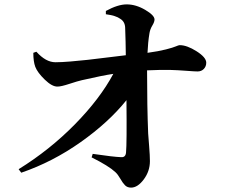

<svg xmlns="http://www.w3.org/2000/svg" viewBox="-20 -816 1040 876"><path d="M463 -751V-766Q518 -796 558 -796Q600 -796 642.5 -771Q685 -746 685 -727Q685 -716 675 -699.5Q665 -683 662 -665Q655 -623 653 -575Q704 -582 737 -590.5Q770 -599 782.5 -604.5Q795 -610 800 -610Q833 -610 877 -582Q921 -554 921 -530Q921 -513 910 -501.5Q899 -490 881 -490Q869 -490 830 -493Q791 -496 755 -497Q719 -498 651 -495Q651 -330 656 -207Q657 -192 660.5 -148.5Q664 -105 664 -81Q664 -35 636 2.5Q608 40 578 40Q561 40 550.5 29.5Q540 19 529 -0.5Q518 -20 506 -31Q476 -59 398 -98L403 -114Q499 -100 532 -99Q553 -97 555 -120Q559 -161 557 -359Q476 -258 348 -167.5Q220 -77 77 -28L65 -44Q207 -132 321.5 -248.5Q436 -365 497 -479Q449 -472 353 -450Q335 -446 297 -433.5Q259 -421 243 -421Q218 -420 184.5 -452.5Q151 -485 141 -511Q132 -535 132 -575L146 -580Q189 -532 233 -532Q260 -532 302 -535.5Q344 -539 380 -543Q416 -547 471.5 -554Q527 -561 554 -564Q554 -579 553 -625Q552 -671 551 -690Q550 -717 529 -730Q509 -745 463 -751Z"/></svg>

Font: Swei Spring CJKtc
Style: Bold
Weight: 700
Version: Version 1.021